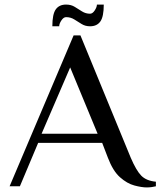

<svg xmlns="http://www.w3.org/2000/svg" viewBox="-20 -815 702 840"><path d="M622 5Q600 5 568 -3.5Q536 -12 505 -39.5Q474 -67 452 -125L427 -190H147L67 0H22L302 -660H332L552 -125Q576 -69 598 -46.5Q620 -24 662 -20V0Q654 2 643.5 3.5Q633 5 622 5ZM162 -230H407L287 -520ZM209 -700Q209 -753 224 -774Q239 -795 269 -795Q291 -795 307 -785Q323 -775 339 -765Q355 -755 374 -755Q385 -755 394.5 -769.5Q404 -784 404 -795H434Q434 -742 419 -721Q404 -700 374 -700Q353 -700 337 -710Q321 -720 305 -730Q289 -740 269 -740Q258 -740 248.5 -725.5Q239 -711 239 -700Z"/></svg>

Font: El Messiri
Style: Regular
Weight: 400
Designer: Mohamed Gaber
Foundry: Kief Type Foundry
Version: Version 2.020